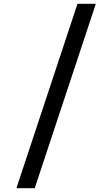

<svg xmlns="http://www.w3.org/2000/svg" viewBox="-20 -843 588 1006"><path d="M66 143 386 -823H482L162 143Z"/></svg>

Font: Iosevka Semi-Condensed Medium
Style: Regular
Weight: 500
Monospace: yes
Designer: Belleve Invis
Foundry: Belleve Invis
Version: Version 27.3.5